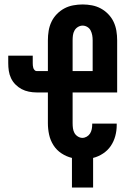

<svg xmlns="http://www.w3.org/2000/svg" viewBox="-20 -702 590 862"><path d="M398 140H303V7Q278 1 256 -13.5Q234 -28 220 -50Q206 -72 200.5 -97.5Q195 -123 195 -149V-287H144Q127 -287 109.5 -290.5Q92 -294 77 -302Q62 -310 49.5 -322.5Q37 -335 29.5 -351Q22 -367 19.5 -384Q17 -401 17 -418V-452H127V-418Q127 -413 127.5 -407.5Q128 -402 129.5 -397Q131 -392 135 -387.5Q139 -383 144 -383H195V-521Q195 -543 198.5 -564Q202 -585 211 -604Q220 -623 235 -638.5Q250 -654 268.5 -664Q287 -674 308.5 -678Q330 -682 351 -682Q372 -682 393 -678Q414 -674 432.5 -664Q451 -654 466 -638.5Q481 -623 490 -604Q499 -585 502.5 -564Q506 -543 506 -521V-287H306V-149Q306 -137 307.5 -126Q309 -115 314 -105.5Q319 -96 329 -89.5Q339 -83 350 -83Q360 -83 369.5 -88.5Q379 -94 384.5 -103Q390 -112 392 -122.5Q394 -133 394 -144V-147H504V-140Q504 -115 497.5 -91Q491 -67 477.5 -47Q464 -27 443 -13Q422 1 398 7ZM306 -383H396V-521Q396 -533 394 -544Q392 -555 387 -565Q382 -575 372 -581Q362 -587 351 -587Q340 -587 330 -581Q320 -575 314.5 -565Q309 -555 307.5 -544Q306 -533 306 -521Z"/></svg>

Font: Lode
Style: Bold
Weight: 700
Monospace: yes
Designer: Belleve Invis
Foundry: Belleve Invis
Version: Version 29.2.0; ttfautohint (v1.8.3)